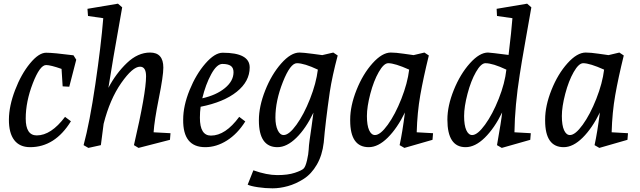

<svg xmlns="http://www.w3.org/2000/svg" viewBox="-20 -790 3486 1045"><path d="M380 -489 395 -465 357 -318 321 -320 315 -415Q255 -436 231 -436Q197 -436 158.5 -336.5Q120 -237 120 -145Q120 -53 180 -53Q258 -53 334 -154L366 -130Q279 11 144 11Q87 11 57.5 -27.5Q28 -66 28.5 -139.5Q29 -213 62 -299.5Q95 -386 143 -444.5Q191 -503 231 -503Q271 -503 380 -489Z M797 -504Q869 -504 869 -422Q869 -377 844.5 -255Q820 -133 816 -70L908 -65L905 -29L734 15L709 0Q775 -284 775 -375Q775 -427 742 -427Q702 -427 640 -338.5Q578 -250 544 -116Q541 -95 529 0L461 15L435 0Q468 -122 499 -332Q530 -542 542 -691L459 -703L456 -742L622 -770L645 -750Q588 -431 570 -312Q611 -390 670.5 -447Q730 -504 797 -504Z M1192 -503Q1339 -503 1339 -423Q1339 -347 1268.5 -290.5Q1198 -234 1072 -209Q1068 -181 1068 -149Q1068 -52 1128 -52Q1207 -52 1282 -154L1315 -129Q1273 -62 1215.5 -25.5Q1158 11 1097 11Q975 11 977 -139Q977 -214 1012 -300Q1047 -386 1098 -444.5Q1149 -503 1192 -503ZM1081 -255Q1157 -272 1204 -310.5Q1251 -349 1251 -397Q1251 -421 1236 -431.5Q1221 -442 1190.5 -442Q1160 -442 1129.5 -386Q1099 -330 1081 -255Z M1328 215 1359 137Q1432 163 1489.5 163Q1547 163 1584.5 150.5Q1622 138 1632.5 127.5Q1643 117 1651 82.5Q1659 48 1660 25Q1661 2 1665 -26.5Q1669 -55 1675.5 -99.5Q1682 -144 1686 -177Q1645 -91 1593 -40Q1541 11 1490 11Q1389 11 1389 -135Q1389 -211 1423.5 -298Q1458 -385 1510.5 -444.5Q1563 -504 1610 -504Q1629 -504 1682 -497L1734 -490L1794 -504L1818 -488Q1788 -375 1775 -290Q1751 -122 1742 -14Q1734 55 1704.5 106Q1675 157 1632.5 184Q1590 211 1546.5 223Q1503 235 1463.5 235Q1424 235 1384 229Q1344 223 1328 215ZM1596 -446Q1560 -446 1519.5 -343.5Q1479 -241 1479 -150Q1479 -108 1491.5 -81.5Q1504 -55 1524 -55Q1553 -55 1593.5 -111Q1634 -167 1667.5 -252Q1701 -337 1710 -411Q1636 -446 1596 -446Z M1987 11Q1886 11 1886 -134Q1886 -136 1886 -139Q1886 -214 1920.5 -300.5Q1955 -387 2007.5 -445.5Q2060 -504 2107 -504Q2134 -504 2178 -497.5Q2222 -491 2231 -490L2290 -504L2314 -488Q2284 -366 2267.5 -272Q2251 -178 2248 -70L2337 -65L2334 -29L2181 15L2155 0Q2170 -68 2184 -178Q2142 -92 2090 -40.5Q2038 11 1987 11ZM2021 -55Q2050 -55 2090.5 -111Q2131 -167 2164.5 -252Q2198 -337 2207 -411Q2129 -446 2093 -446Q2069 -446 2041.5 -398Q2014 -350 1995.5 -279.5Q1977 -209 1977 -158.5Q1977 -108 1989 -81.5Q2001 -55 2021 -55Z M2514 11Q2415 11 2415 -139Q2415 -214 2450 -300.5Q2485 -387 2537.5 -445.5Q2590 -504 2636 -504Q2647 -504 2748 -491Q2764 -623 2769 -691L2685 -703L2683 -742L2849 -770L2872 -750Q2862 -693 2839.5 -566Q2817 -439 2809 -385Q2782 -215 2780 -70L2869 -65L2866 -29L2711 15L2685 0Q2709 -134 2713 -178Q2671 -92 2618.5 -40.5Q2566 11 2514 11ZM2622 -446Q2598 -446 2570.5 -398Q2543 -350 2524.5 -279.5Q2506 -209 2506 -158.5Q2506 -108 2518 -81.5Q2530 -55 2550 -55Q2579 -55 2620 -111.5Q2661 -168 2694.5 -252.5Q2728 -337 2736 -411Q2662 -446 2622 -446Z M3048 11Q2947 11 2947 -134Q2947 -136 2947 -139Q2947 -214 2981.5 -300.5Q3016 -387 3068.5 -445.5Q3121 -504 3168 -504Q3195 -504 3239 -497.5Q3283 -491 3292 -490L3351 -504L3375 -488Q3345 -366 3328.5 -272Q3312 -178 3309 -70L3398 -65L3395 -29L3242 15L3216 0Q3231 -68 3245 -178Q3203 -92 3151 -40.5Q3099 11 3048 11ZM3082 -55Q3111 -55 3151.5 -111Q3192 -167 3225.5 -252Q3259 -337 3268 -411Q3190 -446 3154 -446Q3130 -446 3102.5 -398Q3075 -350 3056.5 -279.5Q3038 -209 3038 -158.5Q3038 -108 3050 -81.5Q3062 -55 3082 -55Z"/></svg>

Font: Andada
Style: Italic
Weight: 400
Italic angle: -8.29999°
Designer: Carolina Giovagnoli
Foundry: Carolina Giovagnoli
Version: Version 1.003